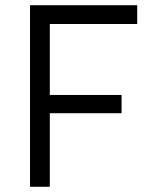

<svg xmlns="http://www.w3.org/2000/svg" viewBox="-20 -716 593 736"><path d="M95 0V-696H506V-624H171V-352H446V-282H171V0Z"/></svg>

Font: TypoPRO Titillium Maps
Style: 400 wt
Weight: 400
Designer: Campivisivi
Foundry: Accademia di Belle Arti di Urbino and students of MA course of Visual design
Version: Version 001.001